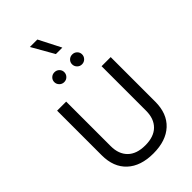

<svg xmlns="http://www.w3.org/2000/svg" viewBox="-330 -1233 1341 1341"><g transform="rotate(-45 340.0 -563.0)"><path d="M412.8 -967.5 329.3 -1130.9H255.6L348.9 -967.5ZM202.4 -836.9Q202.4 -816.9 216.8 -802.2Q231.2 -787.6 252 -787.6Q272.9 -787.6 287.1 -802.2Q301.3 -816.9 301.3 -836.9Q301.3 -856.9 287.1 -871Q272.9 -885 252 -885Q231.2 -885 216.8 -871Q202.4 -856.9 202.4 -836.9ZM378.2 -836.9Q378.2 -816.9 392.5 -802.2Q406.7 -787.6 427.5 -787.6Q448.5 -787.6 462.8 -802.2Q477.1 -816.9 477.1 -836.9Q477.1 -856.9 462.8 -871Q448.5 -885 427.5 -885Q406.7 -885 392.5 -871Q378.2 -856.9 378.2 -836.9ZM514.6 -681.9V-241.9Q514.6 -163.3 469.8 -119Q425 -74.7 340 -74.7Q254.9 -74.7 210 -119Q165 -163.3 165 -241.9V-681.9H75.4V-241.7Q75.4 -124.2 145.3 -59.4Q215.1 5.4 339.8 5.4Q464.8 5.4 534.8 -59.4Q604.7 -124.2 604.7 -241.7V-681.9Z"/></g></svg>

Font: Estedad-FD-VF Thin
Style: Regular
Weight: 100
Designer: Amin Abedi
Version: Version 5.0